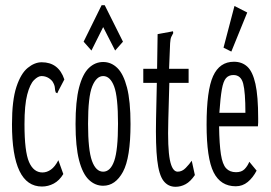

<svg xmlns="http://www.w3.org/2000/svg" viewBox="-20 -705 1040 737"><path d="M141 11Q26 11 26 -228Q26 -320 43 -371.5Q60 -423 86.5 -444.5Q113 -466 140 -466Q205 -466 227 -400L204 -356L200 -347L194 -350Q191 -358 190.5 -368.5Q190 -379 181 -393Q164 -413 139 -413Q126 -413 110.5 -397.5Q95 -382 84.5 -342Q74 -302 74 -228Q74 -123 91.5 -83Q109 -43 143 -43Q160 -43 175.5 -54Q191 -65 204 -90L223 -37Q208 -12 186.5 -0.5Q165 11 141 11Z M376 8Q345 8 321 -15Q297 -38 283.5 -90Q270 -142 270 -229Q270 -317 283.5 -369Q297 -421 321 -444Q345 -467 376 -467Q407 -467 430.5 -444Q454 -421 467.5 -369Q481 -317 481 -229Q481 -99 452 -45.5Q423 8 376 8ZM376 -46Q404 -46 418.5 -87.5Q433 -129 433 -230Q433 -334 418 -373.5Q403 -413 376 -413Q350 -413 334 -373.5Q318 -334 318 -230Q318 -129 333 -87.5Q348 -46 376 -46ZM331 -511 301 -545 370 -685H382L452 -545L422 -511L376 -601Z M654 12Q625 12 607.5 -11Q590 -34 583.5 -90.5Q577 -147 579 -248L582 -387H530V-441H583L585 -574L634 -583L644 -585L645 -578Q641 -571 637.5 -563.5Q634 -556 633 -539L629 -441H704V-387H630L626 -243Q623 -137 632 -91.5Q641 -46 662 -46Q679 -46 693 -60.5Q707 -75 716 -88L728 -33Q711 -8 692.5 2Q674 12 654 12Z M885 10Q827 10 800 -43.5Q773 -97 773 -227Q773 -358 798 -413Q823 -468 878 -468Q909 -468 929.5 -449Q950 -430 960.5 -383Q971 -336 971 -251Q971 -241 971 -234.5Q971 -228 970 -220H821Q822 -151 828 -112.5Q834 -74 848 -59Q862 -44 886 -44Q907 -44 918.5 -55.5Q930 -67 937 -84L965 -50Q951 -23 931 -6.5Q911 10 885 10ZM822 -272H922Q922 -351 913.5 -384Q905 -417 876 -417Q858 -417 847.5 -405Q837 -393 831.5 -361.5Q826 -330 822 -272ZM868 -507 838 -522 880 -682 929 -657Z"/></svg>

Font: Inconsolata UltraCondensed
Style: Regular
Weight: 400
Width: 1
Monospace: yes
Designer: Raph Levien, Cyreal, Brenton Simpson
Foundry: Raph Levien, Cyreal, Google
Version: Version 3.000; ttfautohint (v1.8.2.53-6de2)